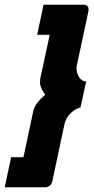

<svg xmlns="http://www.w3.org/2000/svg" viewBox="-42 -760 397 811"><path d="M115 -613 142 -740H315Q320 -740 326 -735.5Q332 -731 332 -720Q332 -714 331 -710L283 -486Q281 -478 281 -472Q281 -451 292.5 -433.5Q304 -416 322 -416L298 -306Q278 -302 257 -282.5Q236 -263 230 -234L180 1Q177 19 167 25Q157 31 151 31H-22L5 -96H57L98 -288Q103 -311 118 -329Q133 -347 149 -360Q141 -371 134 -384.5Q127 -398 127 -414Q127 -425 129 -432L168 -613Z"/></svg>

Font: Raleway ExtraBold
Style: Italic
Weight: 800
Italic angle: -12°
Designer: Matt McInerney, Pablo Impallari, Rodrigo Fuenzalida
Foundry: Matt McInerney, Pablo Impallari, Rodrigo Fuenzalida
Version: Version 4.026